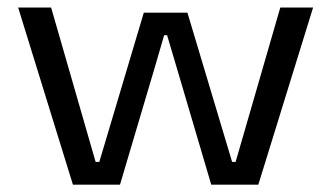

<svg xmlns="http://www.w3.org/2000/svg" viewBox="-20 -504 904 524"><path d="M179 0 29.5 -483.5H119.5L241 -62H251L372.5 -469.5H491.5L613.5 -62H623L745 -483.5H834.5L685 0H556.5L461.5 -322L436 -408H428L403 -322L307.5 0Z"/></svg>

Font: Anek Gujarati SemiExpanded
Style: Regular
Weight: 400
Width: 6
Designer: Mrunmayee Ghaisas (Gujarati), Yesha Goshar (Latin)
Foundry: Ek Type
Version: Version 1.003